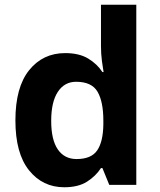

<svg xmlns="http://www.w3.org/2000/svg" viewBox="-20 -780 673 810"><path d="M251 10Q160 10 102.5 -61.5Q45 -133 45 -272Q45 -412 103 -484Q161 -556 255 -556Q314 -556 352 -533Q390 -510 412 -476H417Q414 -492 410 -522.5Q406 -553 406 -585V-760H555V0H441L412 -71H406Q384 -37 347 -13.5Q310 10 251 10ZM303 -109Q365 -109 390 -145.5Q415 -182 416 -255V-271Q416 -351 391.5 -393Q367 -435 301 -435Q252 -435 224 -392.5Q196 -350 196 -270Q196 -190 224 -149.5Q252 -109 303 -109Z"/></svg>

Font: Noto Sans Adlam Unjoined
Style: Regular
Weight: 400
Designer: Mark Jamra, Neil Patel
Foundry: JamraPatel LLC
Version: Version 3.001